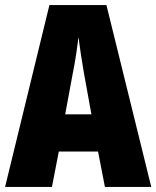

<svg xmlns="http://www.w3.org/2000/svg" viewBox="-20 -734 614 754"><path d="M392 0 365 -139H211L184 0H0L174 -714H398L574 0ZM310 -445Q303 -485 297.5 -522Q292 -559 288 -589Q285 -561 279.5 -524Q274 -487 266 -447L236 -285H339Z"/></svg>

Font: Noto Sans Lao UI ExtCond Blk
Style: Regular
Weight: 900
Width: 2
Designer: Monotype Design Team
Foundry: Monotype Imaging Inc.
Version: Version 2.000; ttfautohint (v1.8.4.7-5d5b)